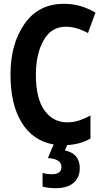

<svg xmlns="http://www.w3.org/2000/svg" viewBox="-20 -746 540 1006"><path d="M271 240Q334 240 366 211.5Q398 183 398 135Q398 59 320 42L332 14Q399 11 454 -20V-141Q425 -125 395.5 -115Q366 -105 332 -105Q258 -105 213 -167.5Q168 -230 168 -355Q168 -462 208 -534Q248 -606 325 -606Q357 -606 386 -596.5Q415 -587 441 -573L480 -680Q403 -726 315 -726Q182 -726 108.5 -621Q35 -516 35 -356Q35 -198 94 -103Q153 -8 261 11L231 82Q302 87 302 129Q302 167 251 167Q228 167 203 160V232Q233 240 271 240Z"/></svg>

Font: Noto Sans Mono UI Condensed
Style: Bold
Weight: 700
Width: 3
Designer: Monotype Design team
Foundry: Monotype Imaging Inc.
Version: 1.000